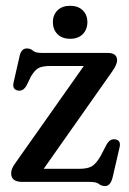

<svg xmlns="http://www.w3.org/2000/svg" viewBox="-20 -612 435 646"><path d="M358.5 -373 127 -44H245.5Q275.5 -44 289.5 -52.8Q303.5 -61.5 318 -86L338.5 -125.5Q350.5 -146.5 368.5 -143Q387.5 -139.5 382.5 -117L359 -15.5Q351.5 14 334 14Q321 14 312.8 7Q304.5 0 282.5 0H55Q17.5 0 17.5 -29Q17.5 -43.5 30 -61L262 -390H151Q123.5 -390 110.5 -383.5Q97.5 -377 84.5 -355.5L69.5 -324.5Q57.5 -303.5 39.5 -307.5Q21 -311.5 25.5 -333.5L46 -423.5Q51.5 -449 70.5 -449Q82.5 -449 90.8 -441.5Q99 -434 119.5 -434H341.5Q374 -434 374 -409Q374 -395.5 358.5 -373ZM216 -481.5Q189 -481.5 173.5 -497Q158 -512.5 158 -537.5Q158 -562 173.5 -577.2Q189 -592.5 216 -592.5Q243 -592.5 258.5 -577.2Q274 -562 274 -537.5Q274 -513 258.5 -497.2Q243 -481.5 216 -481.5Z"/></svg>

Font: Fraunces 144pt S100
Style: Regular
Weight: 400
Version: Version 1.000; ttfautohint (v1.8.3)